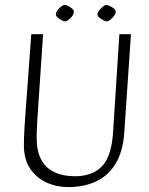

<svg xmlns="http://www.w3.org/2000/svg" viewBox="-20 -751 605 780"><path d="M257 9Q210 9 169 -9.5Q128 -28 102.5 -66Q77 -104 77 -162Q77 -175 77.5 -190.5Q78 -206 79.5 -232.5Q81 -259 84.5 -305.5Q88 -352 93.5 -426.5Q99 -501 107 -612H155Q148 -509 143.5 -440.5Q139 -372 136 -329.5Q133 -287 131.5 -262Q130 -237 129.5 -221Q129 -205 129 -189Q129 -137 147.5 -102.5Q166 -68 201 -51.5Q236 -35 285 -35Q353 -35 392.5 -73.5Q432 -112 439 -209L465 -612H512L485 -214Q480 -138 451 -88.5Q422 -39 372.5 -15Q323 9 257 9ZM244 -664Q239 -664 230 -669Q221 -674 213.5 -680.5Q206 -687 207 -693Q207 -699 211 -705.5Q215 -712 221 -718Q227 -724 233 -727.5Q239 -731 243 -731Q248 -731 257 -726.5Q266 -722 273.5 -715.5Q281 -709 280 -702Q280 -696 276 -689.5Q272 -683 266 -677Q260 -671 254 -667.5Q248 -664 244 -664ZM414 -664Q409 -664 399.5 -669Q390 -674 382.5 -680.5Q375 -687 376 -693Q376 -699 380.5 -705.5Q385 -712 391 -718Q397 -724 402.5 -727.5Q408 -731 412 -731Q417 -731 426.5 -726.5Q436 -722 443.5 -715.5Q451 -709 450 -702Q450 -696 445.5 -689.5Q441 -683 435 -677Q429 -671 423.5 -667.5Q418 -664 414 -664Z"/></svg>

Font: Ancizar Sans Thin
Style: Italic
Weight: 100
Italic angle: -4°
Designer: Cesar Puertas, Viviana Monsalve, Julian Moncada, Julian Prieto, Jose Castro, Mariel Hernandez, Felipe Aragon, Sara Alarc
Version: Version 8.100